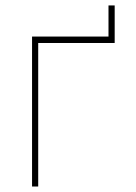

<svg xmlns="http://www.w3.org/2000/svg" viewBox="-20 -679 496 699"><path d="M397.5 -659.2V-522.5H375V-659.2ZM396.5 -545.9V-522.5H119.1V0H96.7V-545.9Z"/></svg>

Font: Inter Tight Thin
Style: Regular
Weight: 250
Designer: Rasmus Andersson
Foundry: rsms
Version: Version 3.004